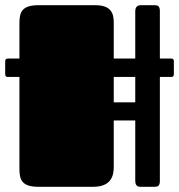

<svg xmlns="http://www.w3.org/2000/svg" viewBox="-25 -721 691 741"><path d="M592 -678C592 -700 582 -701 569 -701H519C501 -701 497 -689 497 -678V-495H414V-620C414 -651 419 -701 343 -701H125C63 -701 50 -678 50 -633V-495H5C-2 -495 -5 -491 -5 -484V-435C-5 -427 -1 -424 5 -424H50V-68C50 -23 63 0 125 0H334C410 0 414 -50 414 -79V-256H497V-23C497 -12 500 0 517 0H569C582 0 592 -1 592 -23V-424H636C643 -424 646 -427 646 -435V-484C646 -491 644 -495 636 -495H592ZM414 -326V-424H497V-326Z"/></svg>

Font: Fascinate
Style: Regular
Weight: 900
Designer: Astigmatic (AOETI)
Foundry: Astigmatic (AOETI)
Version: Version 1.000